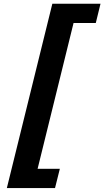

<svg xmlns="http://www.w3.org/2000/svg" viewBox="-20 -793 550 1012"><path d="M270 198.2H16.1L255.9 -773.4H509.8L484.9 -671.9H367.7L178.2 96.7H295.4Z"/></svg>

Font: Andika
Style: Bold Italic
Weight: 700
Italic angle: -14°
Designer: Victor Gaultney, Annie Olsen, Julie Remington, Don Collingsworth, Eric Hays, Becca Hirsbrunner
Foundry: SIL International
Version: Version 6.101